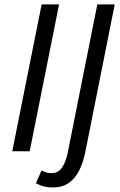

<svg xmlns="http://www.w3.org/2000/svg" viewBox="-20 -676 538 858"><path d="M215.3 161.8Q195.3 161.8 177.5 157.5Q159.8 153.3 140.4 142.8L165.6 85.7Q178.5 92.3 188.4 95Q198.3 97.7 211.4 97.7Q239.2 97.7 256.4 73.9Q273.6 50.2 282.6 6.8L414.9 -656.3H492.7L361 4.6Q351.2 51.6 333.3 87Q315.3 122.4 286.5 142.1Q257.7 161.8 215.3 161.8ZM34.8 0 166.1 -656.3H244L112.7 0Z"/></svg>

Font: Source Sans Variable
Style: Italic
Weight: 200
Italic angle: -11°
Designer: Paul D. Hunt
Foundry: Adobe Systems Incorporated
Version: Version 3.006;hotconv 1.0.111;makeotfexe 2.5.65597